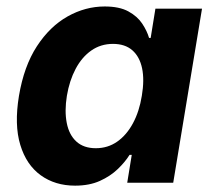

<svg xmlns="http://www.w3.org/2000/svg" viewBox="-20 -573 671 602"><path d="M215.4 9.1Q152.8 9.1 107.7 -23.5Q62.6 -56 43.6 -118.8Q24.5 -181.6 39.4 -272.2Q55.1 -365.7 95.7 -428Q136.3 -490.2 192 -521.5Q247.7 -552.7 308.2 -552.7Q354.4 -552.7 382.6 -537.2Q410.8 -521.8 425.9 -498.9Q441.1 -476 447.4 -454H452.4L467.3 -545.9H613.4L523.1 0H378.9L393.1 -87.4H386.2Q372.2 -64.9 349.1 -42.8Q326 -20.6 293 -5.7Q260 9.1 215.4 9.1ZM280.4 -108.3Q318.1 -108.3 347.6 -129Q377.1 -149.7 396.9 -186.6Q416.8 -223.5 424.7 -272.7Q433.1 -322.4 425.5 -358.9Q417.8 -395.4 394.9 -415.4Q372 -435.4 334.3 -435.4Q295.8 -435.4 266.1 -414.5Q236.4 -393.6 217.1 -357Q197.7 -320.4 189.7 -272.7Q182 -224.8 189.3 -187.5Q196.5 -150.3 219.4 -129.3Q242.3 -108.3 280.4 -108.3Z"/></svg>

Font: Adwaita Sans
Style: Italic
Weight: 400
Italic angle: -9.39999°
Designer: Rasmus Andersson
Foundry: rsms
Version: Version 4.001;git-9221beed3